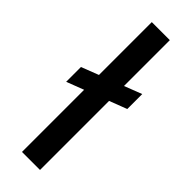

<svg xmlns="http://www.w3.org/2000/svg" viewBox="-244 -737 753 753"><g transform="rotate(45 132.5 -360.0)"><path d="M10 -317V-399L255 -494V-411ZM82 0V-720H182V0Z"/></g></svg>

Font: DM Sans 11pt Medium
Style: Regular
Weight: 500
Version: Version 4.004;gftools[0.9.30]